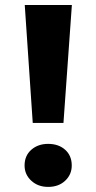

<svg xmlns="http://www.w3.org/2000/svg" viewBox="-20 -720 383 764"><path d="M78.5 -700 110.3 -230.7H232.5L266 -700ZM77.8 -61.5Q77.8 -25.5 104.5 -0.9Q131.2 23.7 171.5 23.7Q213.3 23.7 239.4 -0.9Q265.5 -25.5 265.5 -61.5Q265.5 -100.5 239.4 -124Q213.3 -147.5 171.5 -147.5Q131.2 -147.5 104.5 -124Q77.8 -100.5 77.8 -61.5Z"/></svg>

Font: Jost* Book
Style: Regular
Weight: 400
Version: Version 3.000